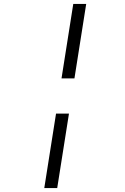

<svg xmlns="http://www.w3.org/2000/svg" viewBox="-20 -850 640 980"><path d="M294 -450 354 -830H420L360 -450ZM206 110 266 -270H332L272 110Z"/></svg>

Font: NKDuy Mono ExtraLight
Style: Italic
Weight: 200
Italic angle: -9°
Monospace: yes
Designer: NKDuy
Foundry: NKDuy
Version: Version 2.251; ttfautohint (v1.8.4.7-5d5b)